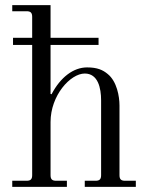

<svg xmlns="http://www.w3.org/2000/svg" viewBox="-20 -732 584 752"><path d="M28 0H242V-24H200C184 -24 178 -30 178 -46V-254C178 -359 256 -444 312 -444C364 -444 376 -387 376 -339V-46C376 -30 370 -24 354 -24H312V0H512V-24H470C454 -24 448 -30 448 -46V-319C448 -354 438 -413 402 -442C383 -458 361 -468 321 -468C268 -468 217 -430 182 -363L178 -364V-556H366V-584H178V-712H28V-688H84C100 -688 106 -682 106 -666V-584H31V-556H106V-46C106 -30 100 -24 84 -24H28Z"/></svg>

Font: Old Standard
Style: Regular
Weight: 400
Designer: Alexey Kryukov <alexios@thessalonica.org.ru>
Version: Version 2.0